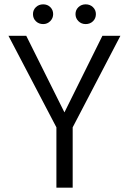

<svg xmlns="http://www.w3.org/2000/svg" viewBox="-20 -865 594 885"><path d="M240 -278 19 -700H101L277 -347L452 -700H535L315 -278V0H240ZM132 -800Q132 -819 145.5 -832Q159 -845 179 -845Q199 -845 212 -832Q225 -819 225 -800Q225 -781 211.5 -767.5Q198 -754 179 -754Q159 -754 145.5 -767Q132 -780 132 -800ZM328 -800Q328 -819 341.5 -832Q355 -845 375 -845Q395 -845 408.5 -832Q422 -819 422 -800Q422 -780 408.5 -767Q395 -754 375 -754Q355 -754 341.5 -767.5Q328 -781 328 -800Z"/></svg>

Font: Sarabun Light
Style: Regular
Weight: 300
Designer: Suppakit Chalermlarp | Katatrad Co.,Ltd.
Foundry: Cadson Demak Co.,Ltd.
Version: Version 1.000; ttfautohint (v1.6)